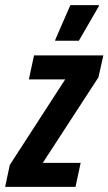

<svg xmlns="http://www.w3.org/2000/svg" viewBox="-44 -725 421 745"><path d="M-24 0 -6 -85 209 -417H68L88 -510H357L338 -425L122 -93H269L249 0ZM170 -567 171 -572 229 -705H340L339 -700L262 -567Z"/></svg>

Font: Saira ExtraCondensed
Style: Bold Italic
Weight: 700
Width: 2
Italic angle: -12°
Designer: Hector Gatti with collaboration of the Omnibus-Type team
Foundry: Omnibus-Type
Version: Version 1.101